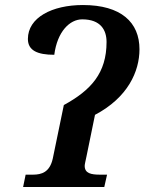

<svg xmlns="http://www.w3.org/2000/svg" viewBox="-20 -744 575 764"><path d="M72 0H395L406 -49H378C343 -49 317 -54 317 -84C317 -90 320 -102 324 -121L358 -287C489 -356 535 -460 535 -548C535 -655 462 -724 310 -724C187 -724 91 -674 91 -589C91 -543 129 -526 196 -526C208 -619 258 -667 307 -667C381 -667 404 -624 404 -577C404 -453 342 -385 234 -326L190 -113C178 -59 146 -49 111 -49H82Z"/></svg>

Font: Noto Serif Semi
Style: Italic
Weight: 600
Italic angle: -12°
Designer: Monotype Design Team
Foundry: Monotype Imaging Inc.
Version: Version 1.901